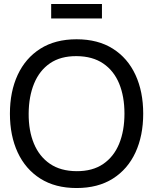

<svg xmlns="http://www.w3.org/2000/svg" viewBox="-20 -933 772 968"><path d="M238 -840V-913H494V-840ZM366 15Q258.5 15 183.5 -32.5Q108.5 -80 69.2 -164.5Q30 -249 30 -360Q30 -471 69.2 -555.5Q108.5 -640 183.5 -687.5Q258.5 -735 366 -735Q474 -735 549 -687.5Q624 -640 663 -555.5Q702 -471 702 -360Q702 -249 663 -164.5Q624 -80 549 -32.5Q474 15 366 15ZM366 -70Q446.5 -69.5 500.2 -106.2Q554 -143 580.8 -208.5Q607.5 -274 607.5 -360Q607.5 -446.5 580.8 -511.5Q554 -576.5 500.2 -613Q446.5 -649.5 366 -650Q285.5 -650.5 232.2 -614Q179 -577.5 152 -512Q125 -446.5 124.5 -360Q124 -274 151 -209Q178 -144 231.8 -107.2Q285.5 -70.5 366 -70Z"/></svg>

Font: Manrope ExtraLight Medium
Style: Regular
Weight: 500
Version: Version 4.504